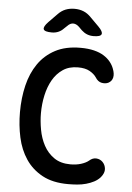

<svg xmlns="http://www.w3.org/2000/svg" viewBox="-62 -996 725 1052"><g transform="rotate(5 300.0 -470.0)"><path d="M56 -360Q56 -438 72.5 -507Q89 -576 125 -628Q161 -680 218 -710Q275 -740 356 -740Q399 -740 431 -732Q463 -724 485 -710Q507 -696 521 -678.5Q535 -661 542 -642Q553 -614 548.5 -593.5Q544 -573 525 -563Q509 -555 488 -559Q467 -563 453 -586Q441 -604 416.5 -618Q392 -632 352 -632Q303 -632 269 -609Q235 -586 213.5 -548.5Q192 -511 181.5 -463Q171 -415 171 -364Q171 -321 179.5 -274Q188 -227 209 -188Q230 -149 266 -124Q302 -99 356 -99Q372 -99 386.5 -101Q401 -103 414 -107Q427 -111 438 -116.5Q449 -122 456 -128Q475 -145 495.5 -143.5Q516 -142 530 -128Q545 -113 547 -90.5Q549 -68 529 -44Q515 -28 495 -17.5Q475 -7 451.5 -0.5Q428 6 403 8Q378 10 353 10Q268 10 211 -21Q154 -52 119.5 -103.5Q85 -155 70.5 -221.5Q56 -288 56 -360ZM192 -810Q152 -810 146.5 -823.5Q141 -837 168 -865L214 -912Q233 -932 255.5 -941Q278 -950 305 -950Q332 -950 354.5 -941Q377 -932 396 -912L443 -865Q470 -838 464.5 -824Q459 -810 421 -810Q401 -810 385 -816.5Q369 -823 355 -836L337 -854Q321 -869 304.5 -869Q288 -869 273 -853L257 -838Q244 -824 227.5 -817Q211 -810 192 -810Z"/></g></svg>

Font: Maple Mono NL SemiBold
Style: Regular
Weight: 600
Monospace: yes
Designer: subframe7536
Version: Version 7.000